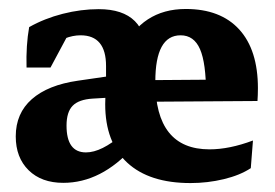

<svg xmlns="http://www.w3.org/2000/svg" viewBox="-20 -406 621 434"><path d="M410.6 7.8Q317.4 7.8 267.6 -38.3Q217.8 -84.5 217.8 -170.4Q217.8 -241.7 245.6 -290.5L259.8 -293.9Q277.8 -338.4 314 -362.1Q350.1 -385.7 399.9 -385.7Q478.5 -385.7 520.8 -339.4Q563 -293 563 -206.5Q563 -199.2 562.7 -191.2Q562.5 -183.1 562 -177.7L445.8 -193.4Q445.8 -263.7 432.1 -294.9Q418.5 -326.2 388.2 -326.2Q331.1 -326.2 331.1 -221.7Q331.1 -68.4 453.6 -68.4Q498.5 -68.4 551.8 -88.4L546.9 -25.9Q522.5 -9.8 485.8 -1Q449.2 7.8 410.6 7.8ZM219.7 -165V-214.8V-256.8Q219.7 -326.2 162.1 -326.2Q127.4 -326.2 89.8 -297.9L40 -253.4Q38.6 -303.7 45.9 -344.7Q80.6 -364.3 121.8 -374.8Q163.1 -385.3 203.1 -385.3Q257.8 -385.3 284.9 -358.2Q312 -331.1 312 -275.9V-176.8ZM40 -253.4 44.9 -310.1 139.2 -337.4 94.2 -253.4ZM123 7.3Q73.7 7.3 44.7 -21.2Q15.6 -49.8 15.6 -97.7Q15.6 -149.9 52 -181.9Q88.4 -213.9 156.2 -223.6L247.1 -236.8L254.9 -187L189.5 -183.1Q158.2 -181.2 144.3 -167Q130.4 -152.8 130.4 -122.1Q130.4 -61.5 174.3 -61.5Q209.5 -61.5 256.3 -102.1L281.2 -73.2Q209 7.3 123 7.3ZM281.7 -175.8V-224.6L554.2 -226.6L562 -177.7Z"/></svg>

Font: Markazi Text
Style: Regular
Weight: 400
Designer: Borna Izadpanah (Arabic designer), Fiona Ross (Arabic design director) and Florian Runge (Latin designer)
Foundry: Borna Izadpanah and Florian Runge
Version: Version 1.000